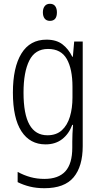

<svg xmlns="http://www.w3.org/2000/svg" viewBox="-20 -751 529 1012"><path d="M225 -542Q277 -542 309 -517.5Q341 -493 361 -452H364L371 -532H416V19Q416 126 368 183.5Q320 241 214 241Q172 241 137.5 232.5Q103 224 73 209V155Q106 173 140.5 182.5Q175 192 214 192Q288 192 324.5 152Q361 112 361 27V-4Q361 -24 362 -46Q363 -68 365 -93H361Q343 -45 307.5 -17.5Q272 10 220 10Q138 10 93 -59Q48 -128 48 -263Q48 -396 93 -469Q138 -542 225 -542ZM233 -493Q165 -493 134.5 -432Q104 -371 104 -263Q104 -149 135.5 -93.5Q167 -38 230 -38Q277 -38 306 -64.5Q335 -91 348.5 -136Q362 -181 362 -237V-294Q362 -387 332 -440Q302 -493 233 -493ZM243 -731Q262 -731 271 -718.5Q280 -706 280 -686Q280 -641 243 -641Q225 -641 215.5 -653Q206 -665 206 -686Q206 -706 215.5 -718.5Q225 -731 243 -731Z"/></svg>

Font: Noto Sans Condensed Light
Style: Regular
Weight: 300
Width: 3
Designer: Monotype Design Team
Foundry: Monotype Imaging Inc.
Version: Version 2.013; ttfautohint (v1.8.4.7-5d5b)